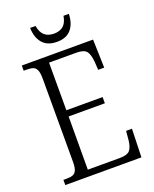

<svg xmlns="http://www.w3.org/2000/svg" viewBox="-162 -985 862 1076"><g transform="rotate(-20 268.5 -447.5)"><path d="M37 -31H55Q80 -31 94 -36.5Q108 -42 115 -58.5Q122 -75 122 -108V-603Q122 -637 115 -654Q108 -671 94 -676.5Q80 -682 55 -682H37V-713H462L467 -544H431L428 -592Q424 -639 408.5 -657.5Q393 -676 349 -676H186V-392H402V-355H186L185 -38H375Q419 -38 435 -55Q451 -72 456 -113L461 -169H496L491 0H37ZM153 -895H185Q192 -855 213 -837Q234 -819 269 -819Q303 -819 324 -836.5Q345 -854 352 -895H384Q382 -837 353.5 -803.5Q325 -770 269 -770Q212 -770 183 -804Q154 -838 153 -895Z"/></g></svg>

Font: Noto Serif NarrowLight
Style: Regular
Weight: 300
Width: 4
Designer: Monotype Design Team
Foundry: Monotype Imaging Inc.
Version: Version 1.001